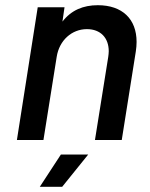

<svg xmlns="http://www.w3.org/2000/svg" viewBox="-20 -538 575 738"><path d="M356 -518C300 -518 254 -499 220 -455L228 -510H125L45 0H147L198 -320C208 -383 256 -426 314 -426C367 -426 398 -392 398 -341C398 -334 397 -327 396 -319L345 0H448L502 -340C504 -353 505 -365 505 -377C505 -465 450 -518 356 -518ZM133 180H219L319 56H214Z"/></svg>

Font: Arthouse Owned Medium
Style: Italic
Weight: 500
Italic angle: -10°
Designer: Jeremy Tribby
Foundry: Tribby Type
Version: Version 1.000;PS 001.000;hotconv 1.0.88;makeotf.lib2.5.64775